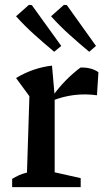

<svg xmlns="http://www.w3.org/2000/svg" viewBox="-20 -770 434 790"><path d="M379 -378Q284 -391 196 -356V-374Q222 -410 250.5 -439Q279 -468 311 -492Q331 -493 350 -488.5Q369 -484 385 -473ZM30 0V-34Q43 -42 57 -48.5Q71 -55 91 -60L101 -374L46 -449Q116 -491 194 -500L205 -374V-61L312 -37V0ZM203 -557Q161 -592 121.5 -627.5Q82 -663 46 -703L99 -750L111 -749L232 -581ZM347 -557Q305 -592 265.5 -627.5Q226 -663 190 -703L243 -750L255 -749L375 -581Z"/></svg>

Font: Piazzolla 24pt SemiBold
Style: Regular
Weight: 600
Designer: Juan Pablo del Peral
Foundry: Huerta Tipografica
Version: Version 2.005